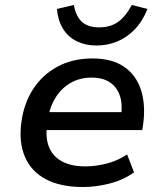

<svg xmlns="http://www.w3.org/2000/svg" viewBox="-20 -743 659 772"><path d="M314 9Q223 9 164 -22.5Q105 -54 80 -113Q55 -172 66 -252Q76 -327 113 -384.5Q150 -442 211 -475Q272 -508 352 -508Q429 -508 477.5 -475.5Q526 -443 546 -384Q566 -325 556 -246L552 -220H146L157 -292H487L466 -270Q474 -321 462.5 -356.5Q451 -392 422.5 -411.5Q394 -431 348 -431Q302 -431 265.5 -410.5Q229 -390 205.5 -354Q182 -318 174 -272L171 -251Q161 -194 176 -154.5Q191 -115 228.5 -94.5Q266 -74 323 -74Q364 -74 408 -85Q452 -96 491 -122L519 -50Q476 -19 420.5 -5Q365 9 314 9ZM368 -560Q324 -560 289 -577Q254 -594 233.5 -627Q213 -660 209 -707L277 -723Q285 -678 309 -655.5Q333 -633 379 -633Q423 -633 453.5 -654Q484 -675 510 -723L573 -707Q553 -657 521.5 -624.5Q490 -592 451 -576Q412 -560 368 -560Z"/></svg>

Font: Nunito Sans 7pt SemiBold
Style: Italic
Weight: 600
Italic angle: -9°
Designer: Vernon Adams
Foundry: Vernon Adams
Version: Version 3.101;gftools[0.9.27]